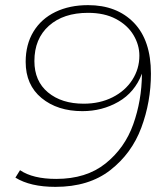

<svg xmlns="http://www.w3.org/2000/svg" viewBox="-20 -724 636 748"><path d="M568 -437Q568 -327 530.5 -226.5Q493 -126 409.5 -61Q326 4 196 4Q98 4 40 -32L58 -61Q108 -27 199 -27Q316 -27 391 -87Q466 -147 499 -239.5Q532 -332 533 -435V-437Q505 -364 441.5 -327.5Q378 -291 301 -291Q204 -291 142 -342Q80 -393 80 -483Q80 -551 110.5 -601Q141 -651 196 -677.5Q251 -704 323 -704Q435 -704 501.5 -635.5Q568 -567 568 -437ZM523 -507Q523 -549 500 -587.5Q477 -626 432 -650Q387 -674 323 -674Q227 -674 170.5 -623.5Q114 -573 114 -486Q114 -408 167 -364Q220 -320 306 -320Q369 -320 418.5 -345Q468 -370 495.5 -413Q523 -456 523 -507Z"/></svg>

Font: Montserrat Alternates ExLight
Style: Italic
Weight: 275
Italic angle: -11.3°
Designer: Julieta Ulanovsky
Foundry: Julieta Ulanovsky
Version: Version 7.200